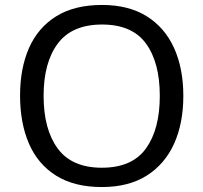

<svg xmlns="http://www.w3.org/2000/svg" viewBox="-20 -745 821 775"><path d="M720 -358Q720 -247 682.5 -164.5Q645 -82 572 -36Q499 10 391 10Q280 10 206.5 -36Q133 -82 97 -165Q61 -248 61 -359Q61 -469 97 -551Q133 -633 206.5 -679Q280 -725 392 -725Q499 -725 572 -679.5Q645 -634 682.5 -551.5Q720 -469 720 -358ZM156 -358Q156 -223 213 -145.5Q270 -68 391 -68Q513 -68 569 -145.5Q625 -223 625 -358Q625 -493 569 -569.5Q513 -646 392 -646Q271 -646 213.5 -569.5Q156 -493 156 -358Z"/></svg>

Font: Noto Sans Tifinagh Ghat
Style: Regular
Weight: 400
Designer: JamraPatel
Foundry: JamraPatel LLC
Version: Version 2.006; ttfautohint (v1.8.4.7-5d5b)